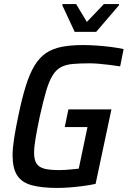

<svg xmlns="http://www.w3.org/2000/svg" viewBox="-20 -918 629 946"><path d="M263 8Q185 8 136 -5.5Q87 -19 64.5 -54Q42 -89 42 -153Q42 -188 49.5 -236Q57 -284 70 -346Q88 -433 107 -494Q126 -555 150 -594.5Q174 -634 206 -656Q238 -678 283 -687Q328 -696 390 -696Q421 -696 457 -693.5Q493 -691 528 -686.5Q563 -682 589 -676L572 -591Q546 -595 518 -598.5Q490 -602 465.5 -604Q441 -606 423 -606Q374 -606 339.5 -603Q305 -600 281 -587.5Q257 -575 239.5 -547Q222 -519 207.5 -470Q193 -421 176 -344Q163 -282 155.5 -238Q148 -194 148 -165Q148 -130 160.5 -111.5Q173 -93 200 -86.5Q227 -80 271 -80Q286 -80 303.5 -81Q321 -82 338.5 -84Q356 -86 368 -87L411 -292H299L317 -379H529L451 -12Q423 -6 389.5 -1.5Q356 3 323 5.5Q290 8 263 8ZM348 -761 287 -892 288 -898H355L408 -810L492 -898H567L566 -892L454 -761Z"/></svg>

Font: Saira SemiCondensed Medium
Style: Italic
Weight: 500
Width: 4
Italic angle: -12°
Designer: Hector Gatti with collaboration of the Omnibus-Type team
Foundry: Omnibus-Type
Version: Version 1.101